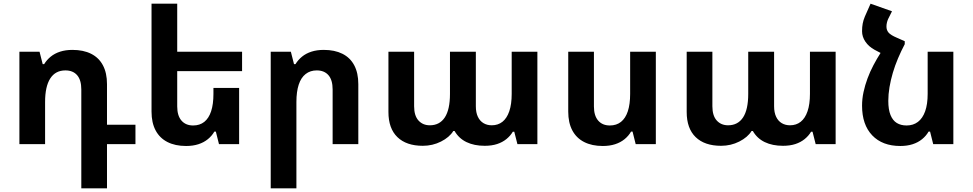

<svg xmlns="http://www.w3.org/2000/svg" viewBox="-20 -780 5265 1039"><path d="M420 239V-296Q420 -347 397.5 -373Q375 -399 334 -399Q280 -399 252 -355.5Q224 -312 224 -228V0H85V-500H194L211 -433H219Q233 -456 254.5 -473.5Q276 -491 305.5 -500.5Q335 -510 372 -510Q431 -510 473 -489Q515 -468 537 -426.5Q559 -385 559 -325V-105H713V0H559V239Z M1274 -304V0H1165L1148 -68H1140Q1127 -45 1105 -27Q1083 -9 1053.5 0.5Q1024 10 987 10Q928 10 886 -11.5Q844 -33 822 -74.5Q800 -116 800 -176V-760H939V-204Q939 -154 962 -127.5Q985 -101 1025 -101Q1061 -101 1085.5 -120.5Q1110 -140 1122.5 -178Q1135 -216 1135 -272V-304ZM867 -500H1290V-395H867Z M1445 239V-500H1554L1571 -433H1579Q1593 -456 1614.5 -473.5Q1636 -491 1665.5 -500.5Q1695 -510 1732 -510Q1791 -510 1833 -489Q1875 -468 1897 -426.5Q1919 -385 1919 -325V0H1780V-296Q1780 -347 1757.5 -373Q1735 -399 1694 -399Q1659 -399 1634 -379.5Q1609 -360 1596.5 -322Q1584 -284 1584 -228V239Z M2268 9Q2179 9 2130.5 -38Q2082 -85 2082 -174V-500H2221V-205Q2221 -154 2244.5 -128Q2268 -102 2306 -102Q2359 -102 2387 -144.5Q2415 -187 2415 -272V-500H2555V-205Q2555 -171 2566 -148Q2577 -125 2596.5 -113.5Q2616 -102 2641 -102Q2675 -102 2699 -121Q2723 -140 2736 -178Q2749 -216 2749 -272V-500H2888V0H2780L2763 -67H2755Q2742 -45 2720.5 -27.5Q2699 -10 2670 -0.5Q2641 9 2603 9Q2546 9 2504.5 -11Q2463 -31 2440 -71H2433Q2412 -37 2366.5 -14Q2321 9 2268 9Z M3529 -500V0H3420L3403 -68H3395Q3382 -45 3360 -27Q3338 -9 3308.5 0.5Q3279 10 3242 10Q3183 10 3141 -11.5Q3099 -33 3077 -74.5Q3055 -116 3055 -176V-500H3194V-204Q3194 -154 3217 -127.5Q3240 -101 3280 -101Q3316 -101 3340.5 -120.5Q3365 -140 3377.5 -178Q3390 -216 3390 -272V-500Z M3882 9Q3793 9 3744.5 -38Q3696 -85 3696 -174V-500H3835V-205Q3835 -154 3858.5 -128Q3882 -102 3920 -102Q3973 -102 4001 -144.5Q4029 -187 4029 -272V-500H4169V-205Q4169 -171 4180 -148Q4191 -125 4210.5 -113.5Q4230 -102 4255 -102Q4289 -102 4313 -121Q4337 -140 4350 -178Q4363 -216 4363 -272V-500H4502V0H4394L4377 -67H4369Q4356 -45 4334.5 -27.5Q4313 -10 4284 -0.5Q4255 9 4217 9Q4160 9 4118.5 -11Q4077 -31 4054 -71H4047Q4026 -37 3980.5 -14Q3935 9 3882 9Z M4746 -495 4876 -557V-541Q4856 -503 4839.5 -464Q4823 -425 4811.5 -386Q4800 -347 4793.5 -308.5Q4787 -270 4787 -234Q4787 -187 4799 -157.5Q4811 -128 4833 -114.5Q4855 -101 4886 -101Q4922 -101 4947.5 -120.5Q4973 -140 4986.5 -178Q5000 -216 5000 -272V-500H5139V0H5030L5013 -68H5005Q4992 -45 4970 -27Q4948 -9 4918.5 0.5Q4889 10 4852 10Q4755 10 4700 -47.5Q4645 -105 4645 -208Q4645 -245 4653 -282Q4661 -319 4674.5 -355.5Q4688 -392 4706.5 -427Q4725 -462 4746 -495ZM4876 -557 4748 -492 4712 -511Q4681 -528 4663 -554.5Q4645 -581 4645 -611Q4645 -634 4648.5 -652.5Q4652 -671 4660 -690L4691 -760L4807 -719L4786 -677Q4782 -668 4779.5 -657.5Q4777 -647 4777 -636Q4777 -617 4788.5 -603.5Q4800 -590 4833 -576Z"/></svg>

Font: Noto Sans Armenian
Style: Regular
Weight: 400
Designer: Monotype Design Team
Foundry: Monotype Imaging Inc.
Version: Version 2.007